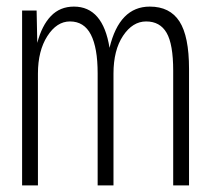

<svg xmlns="http://www.w3.org/2000/svg" viewBox="-20 -562 640 582"><path d="M47 0V-530H91L93 -432Q107 -485 134.5 -513.5Q162 -542 204 -542Q292 -542 312 -417Q342 -542 434 -542Q495 -542 524 -497Q553 -452 553 -353V0H505V-348Q505 -428 485 -462.5Q465 -497 423 -497Q382 -497 353 -453.5Q324 -410 324 -339V0H276V-340Q276 -417 255.5 -457Q235 -497 192 -497Q152 -497 123.5 -452.5Q95 -408 95 -339V0Z"/></svg>

Font: Geist Mono UltraLight
Style: Regular
Weight: 200
Monospace: yes
Designer: Basement.studio, Andrés Briganti, Mateo Zaragoza
Foundry: Basement.studio, Vercel, Andrés Briganti, Guido Ferreyra, Mateo Zaragoza
Version: Version 1.400; ttfautohint (v1.8.4.7-5d5b)